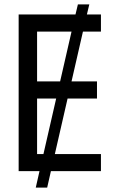

<svg xmlns="http://www.w3.org/2000/svg" viewBox="-20 -780 540 875"><path d="M65 0H160L143 75H195L212 0H440V-78H230L288 -331H422V-409H306L358 -636H440V-714H376L387 -760H335L324 -714H65ZM149 -409V-636H306L254 -409ZM149 -78V-331H236L178 -78Z"/></svg>

Font: Noto Sans Mono ExtraCondensed
Style: Regular
Weight: 400
Width: 2
Designer: Monotype Design Team
Foundry: Monotype Imaging Inc.
Version: Version 2.014